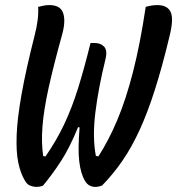

<svg xmlns="http://www.w3.org/2000/svg" viewBox="-20 -727 696 755"><path d="M130 -700Q143 -703 152.5 -705Q162 -707 174 -707Q218 -707 228.5 -675Q239 -643 224 -590Q191 -471 171.5 -383Q152 -295 147 -229.5Q142 -164 150 -113L159 -112Q202 -174 232.5 -238.5Q263 -303 287 -380Q311 -457 336 -558H351Q376 -558 389.5 -543.5Q403 -529 395 -495Q367 -382 355 -284.5Q343 -187 357 -114L367 -112Q407 -174 441 -254.5Q475 -335 503 -444Q531 -553 553 -700Q577 -707 599 -707Q638 -707 651 -680Q664 -653 646 -582Q618 -465 589.5 -375.5Q561 -286 530 -218Q499 -150 462.5 -96.5Q426 -43 381 3Q374 5 368 6.5Q362 8 355 8Q328 8 314 -16Q297 -45 291.5 -93.5Q286 -142 293 -226L287 -227Q254 -146 219.5 -93Q185 -40 149 3Q142 6 135 7Q128 8 121 8Q108 7 97.5 2.5Q87 -2 79 -15Q61 -44 52 -87Q43 -130 45.5 -196Q48 -262 65 -357.5Q82 -453 116 -587Q133 -652 130 -700Z"/></svg>

Font: Recursive Mn Csl St Med
Style: Italic
Weight: 500
Italic angle: -15°
Monospace: yes
Version: Version 1.079;hotconv 1.0.112;makeotfexe 2.5.65598; ttfautoh